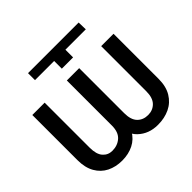

<svg xmlns="http://www.w3.org/2000/svg" viewBox="-178 -890 1078 1078"><g transform="rotate(-45 361.0 -351.0)"><path d="M333.8 -656.2H181.8V-711.6H583.8L585.2 -656.2H423.3V-595.2H333.8ZM306.8 -528.4H384.9V-170.5Q384.9 -110.1 361.9 -70Q338.8 -29.8 299 -9.9Q259.2 9.9 208.8 9.9Q158.4 9.9 118.6 -9.9Q78.8 -29.8 55.8 -70Q32.7 -110.1 32.7 -170.5V-528.4H130.7V-170.5Q130.7 -118.3 152.7 -93.2Q174.7 -68.2 208.8 -68.2Q250.4 -68.2 278.6 -93.2Q306.8 -118.3 306.8 -170.5ZM579.5 -528.4H677.6V-170.5Q677.6 -110.1 653.2 -70Q628.9 -29.8 587.2 -9.9Q545.5 9.9 492.9 9.9Q420.5 9.9 373.6 -35Q326.7 -79.9 326.7 -170.5V-528.4H404.8V-170.5Q404.8 -118.3 429.2 -93.2Q453.5 -68.2 492.9 -68.2Q530.2 -68.2 554.9 -93.2Q579.5 -118.3 579.5 -170.5Z"/></g></svg>

Font: InterMG
Style: Regular
Weight: 400
Designer: Rasmus Andersson
Foundry: rsms
Version: Version 3.019;December 26, 2023;FontCreator 15.0.0.2955 64-b